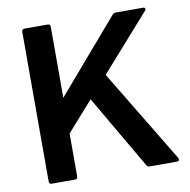

<svg xmlns="http://www.w3.org/2000/svg" viewBox="-81 -815 888 895"><g transform="rotate(-10 362.5 -367.0)"><path d="M93 0Q80 0 80 -13V-721Q80 -734 93 -734H202Q215 -734 215 -721V-385L509 -727Q515 -734 525 -734H653Q664 -734 664 -726Q664 -722 660 -718L428 -456L694 -16Q696 -10 696 -9Q696 -5 693 -2.5Q690 0 685 0H556Q546 0 541 -9L339 -356L215 -216V-13Q215 0 202 0Z"/></g></svg>

Font: LINE Seed Sans TH App
Style: Bold
Weight: 700
Designer: Dalton Maag Ltd | Thai characters by Cadson Demak Co.,Ltd.
Foundry: Dalton Maag Ltd
Version: Version 1.003